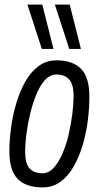

<svg xmlns="http://www.w3.org/2000/svg" viewBox="-20 -810 441 840"><path d="M167 10Q94 10 57.5 -27Q21 -64 21 -148Q21 -197 28.5 -252Q36 -307 51.5 -359Q67 -411 91 -453.5Q115 -496 149 -521Q183 -546 227 -546Q298 -546 334.5 -509Q371 -472 371 -388Q371 -337 364 -281.5Q357 -226 341.5 -174.5Q326 -123 302 -81Q278 -39 244 -14.5Q210 10 167 10ZM166 -52Q193 -52 215 -76Q237 -100 253.5 -138.5Q270 -177 280.5 -222.5Q291 -268 296.5 -312Q302 -356 302 -390Q302 -442 282 -463Q262 -484 227 -484Q199 -484 177 -460Q155 -436 139 -397Q123 -358 112 -312.5Q101 -267 95.5 -223.5Q90 -180 90 -148Q90 -94 109.5 -73Q129 -52 166 -52ZM163 -596 100 -790H165L214 -596ZM283 -596 220 -790H285L334 -596Z"/></svg>

Font: Georama SemiCondensed
Style: Italic
Weight: 400
Width: 4
Italic angle: -9°
Designer: Jean-Baptiste Levee
Foundry: Production Type
Version: Version 1.000